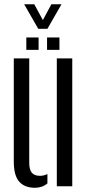

<svg xmlns="http://www.w3.org/2000/svg" viewBox="-20 -874 413 901"><path d="M44.7 -115.7V-600H117.2V-110.2Q117.2 -77.9 129.3 -63.4Q141.5 -48.9 168 -48.9Q185.4 -48.9 202.5 -57.3V-13.3Q178.2 7.2 144 7.2Q95.9 7.2 70.3 -21.4Q44.7 -50.1 44.7 -115.7ZM246.6 0V-600H319.1V0ZM200.8 -640V-698.1H258.9V-640ZM103.5 -640V-698.1H161.1V-640ZM159.5 -738.9 93.4 -854H140.8L181.2 -779.7L221.1 -854H268.6L202.5 -738.9Z"/></svg>

Font: Big Shoulders Stencil Thin
Style: Regular
Weight: 100
Designer: Patric King
Foundry: XO Type Co
Version: Version 2.001